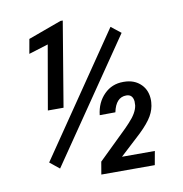

<svg xmlns="http://www.w3.org/2000/svg" viewBox="-80 -784 821 860"><g transform="rotate(-10 331.0 -354.5)"><path d="M134.8 -58.6 91.3 -93.8 467.3 -644.5 511.7 -609.4ZM197.3 -324.2H126L176.8 -615.7L88.4 -588.4L100.1 -654.3L251.5 -709.5H261.7ZM555.2 0H312L321.8 -57.1L454.1 -186L472.7 -205.6Q510.3 -245.1 515.1 -278.8L515.6 -296.9Q512.2 -329.6 483.4 -329.6Q436 -329.6 422.4 -263.7L351.1 -263.2Q357.4 -320.3 393.6 -356.4Q428.7 -391.6 480 -391.6Q481.4 -391.6 482.9 -391.6Q531.7 -391.6 561.5 -361.3Q588.9 -333.5 588.9 -288.1Q588.9 -283.7 588.4 -279.3Q586.4 -248 569.6 -218.8Q552.7 -189.5 513.2 -151.4L417 -62.5H566.4Z"/></g></svg>

Font: MAUL Condensed Italic
Style: Condenced Regular Italic
Weight: 400
Italic angle: -12°
Designer: MAUL
Version: Version 1.0; 2020; ttfautohint (v1.8.3)